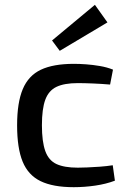

<svg xmlns="http://www.w3.org/2000/svg" viewBox="-20 -765 533 797"><path d="M287 -500Q310 -500 337.5 -498Q365 -496 394.5 -491Q424 -486 449 -476L437 -414Q402 -417 365.5 -418.5Q329 -420 303 -420Q247 -420 214.5 -404.5Q182 -389 168 -351Q154 -313 154 -245Q154 -177 168 -138Q182 -99 214.5 -84Q247 -69 303 -69Q318 -69 342 -70Q366 -71 394 -73Q422 -75 448 -79L457 -15Q420 -1 375 5.5Q330 12 286 12Q200 12 148.5 -13Q97 -38 74 -94Q51 -150 51 -245Q51 -339 74.5 -395Q98 -451 149.5 -475.5Q201 -500 287 -500ZM374 -745 426 -672 228 -554 196 -597Z"/></svg>

Font: Exo 2 Medium
Style: Regular
Weight: 500
Designer: Natanael Gama
Foundry: Natanael Gama
Version: Version 2.010